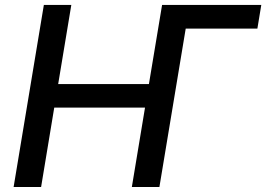

<svg xmlns="http://www.w3.org/2000/svg" viewBox="-20 -747 1064 767"><path d="M155.2 -727.3H264.9L212.4 -411.2H574.9L627.5 -727.3H1023.8L1008.2 -632.8H721.9L616.8 0H506.7L559.3 -317.1H196.7L144.2 0H34.4Z"/></svg>

Font: Inter P Medium
Style: Italic
Weight: 500
Italic angle: 9.39999°
Designer: Rasmus Andersson
Foundry: rsms
Version: Version 3.018;git-588b23468